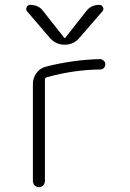

<svg xmlns="http://www.w3.org/2000/svg" viewBox="-20 -775 540 795"><path d="M185.5 -619.1 91.8 -728.5Q85.9 -735.4 90.3 -745.1Q94.7 -754.9 104.5 -754.9Q140.6 -754.9 159.2 -728.5L246.1 -618.2Q247.1 -617.2 248 -617.2L250 -618.2L336.9 -728.5Q356.4 -754.9 391.6 -754.9Q401.4 -754.9 406.2 -745.6Q411.1 -736.3 404.3 -728.5L309.6 -619.1Q285.2 -589.8 248 -589.8Q210.9 -589.8 185.5 -619.1ZM393.6 -530.3Q402.3 -530.3 409.2 -523.9Q416 -517.6 416 -508.8Q416 -500 410.2 -493.7Q404.3 -487.3 395.5 -487.3Q285.2 -486.3 173.8 -455.1Q166 -453.1 166 -445.3V-26.4Q166 -15.6 159.2 -7.8Q152.3 0 141.6 0Q130.9 0 123.5 -7.3Q116.2 -14.6 116.2 -26.4V-426.8Q116.2 -453.1 131.3 -473.1Q146.5 -493.2 169.9 -499Q280.3 -527.3 393.6 -530.3Z"/></svg>

Font: Rounded Mgen+ 1mn light
Style: Regular
Weight: 200
Designer: [Source Han Sans]
Ryoko NISHIZUKA  (kana & ideographs); Paul D. Hunt (Latin, Greek & Cyrillic); Wenlong ZHANG  (bopomofo
Version: Version 1.059.20150602